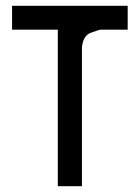

<svg xmlns="http://www.w3.org/2000/svg" viewBox="-20 -640 479 660"><path d="M418.9 -538.1H327.1Q318.4 -537.1 292 -527.3Q265.6 -517.6 261.7 -477.5V0H178.7V-538.1H21.5V-620.1H418.9Z"/></svg>

Font: mr_KirucoupageG
Style: Regular
Weight: 400
Designer: Jan Henkel
Version: Version 1.00 May 25, 2020, initial release